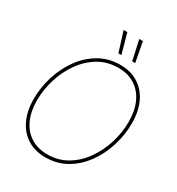

<svg xmlns="http://www.w3.org/2000/svg" viewBox="-219 -1074 1122 1219"><g transform="rotate(30 342.5 -464.5)"><path d="M299.8 9.8Q222.2 9.8 166.5 -25.6Q110.8 -61 80.8 -125.2Q50.8 -189.5 50.8 -275.4Q50.8 -359.9 76.4 -441.9Q102.1 -523.9 150.1 -590.6Q198.2 -657.2 266.6 -697.3Q335 -737.3 420.4 -737.3Q497.6 -737.3 553.2 -701.9Q608.9 -666.5 638.7 -602.5Q668.5 -538.6 668.5 -452.1Q668.5 -368.2 643.1 -285.9Q617.7 -203.6 569.8 -137Q522 -70.3 453.9 -30.3Q385.7 9.8 299.8 9.8ZM300.8 -12.7Q380.9 -12.7 444.6 -50.8Q508.3 -88.9 553.2 -152.6Q598.1 -216.3 622.1 -293.7Q646 -371.1 646 -450.2Q646 -530.8 618.9 -590.1Q591.8 -649.4 541 -682.1Q490.2 -714.8 419.9 -714.8Q339.4 -714.8 275.4 -676.8Q211.4 -638.7 166.3 -575Q121.1 -511.2 97.2 -433.6Q73.2 -356 73.2 -276.9Q73.2 -197.3 100.3 -137.7Q127.4 -78.1 178.5 -45.4Q229.5 -12.7 300.8 -12.7ZM372.1 -793.9 326.2 -939.5H353.5L394 -793.9ZM473.1 -793.9 440.9 -939.5H467.8L495.1 -793.9Z"/></g></svg>

Font: Inter Display Thin
Style: Italic
Weight: 100
Italic angle: -9.39999°
Designer: Rasmus Andersson
Foundry: rsms
Version: Version 4.000;git-a52131595